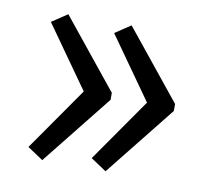

<svg xmlns="http://www.w3.org/2000/svg" viewBox="-56 -521 597 544"><g transform="rotate(10 242.5 -249.0)"><path d="M99 -459 259 -261V-241L98 -39L53 -69L180 -251L54 -429ZM281 -459 441 -261V-241L280 -39L235 -69L362 -251L236 -429Z"/></g></svg>

Font: Exo 2
Style: Regular
Weight: 400
Designer: Natanael Gama
Foundry: Natanael Gama
Version: Version 2.010